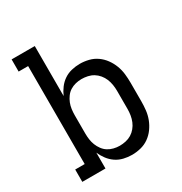

<svg xmlns="http://www.w3.org/2000/svg" viewBox="-173 -863 946 998"><g transform="rotate(-30 300.0 -363.5)"><path d="M333 8Q308 8 283 2Q258 -4 237.5 -18Q217 -32 202 -52Q187 -72 177 -95V0H38V-74H95V-662H38V-735H177V-435Q187 -458 202 -478Q217 -498 237.5 -512Q258 -526 283 -532Q308 -538 333 -538Q359 -538 385.5 -531.5Q412 -525 434 -509.5Q456 -494 472 -472Q488 -450 497.5 -425Q507 -400 510 -373.5Q513 -347 513 -320V-210Q513 -183 510 -156.5Q507 -130 497.5 -105Q488 -80 472 -58Q456 -36 434 -20.5Q412 -5 385.5 1.5Q359 8 333 8ZM301 -65Q319 -65 337.5 -69Q356 -73 371.5 -82.5Q387 -92 399 -106.5Q411 -121 418 -138Q425 -155 428 -173.5Q431 -192 431 -210V-320Q431 -338 428 -356.5Q425 -375 418 -392Q411 -409 399 -423.5Q387 -438 371.5 -447.5Q356 -457 337.5 -461Q319 -465 301 -465Q283 -465 265 -460.5Q247 -456 232 -446.5Q217 -437 206 -422Q195 -407 188.5 -390.5Q182 -374 179.5 -356Q177 -338 177 -320V-210Q177 -192 179.5 -174Q182 -156 188.5 -139.5Q195 -123 206 -108Q217 -93 232 -83.5Q247 -74 265 -69.5Q283 -65 301 -65Z"/></g></svg>

Font: Iosevka Slab Extended
Style: Regular
Weight: 400
Width: 7
Monospace: yes
Designer: Belleve Invis
Foundry: Belleve Invis
Version: Version 11.1.1; ttfautohint (v1.8.3)